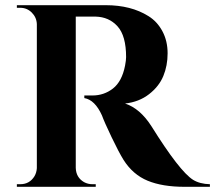

<svg xmlns="http://www.w3.org/2000/svg" viewBox="-20 -720 829 740"><path d="M318 -656H275Q273 -656 272 -656V-73Q273 -36 304 -18Q319 -10 336 -10H349V0H45V-10H58Q94 -10 113 -41Q121 -55 122 -72V-627Q121 -653 102.5 -671.5Q84 -690 58 -690H45V-700H388Q485 -700 552 -658Q586 -637 606 -599.5Q626 -562 626 -514.5Q626 -467 609.5 -427Q593 -387 554.5 -357Q516 -327 462 -321Q520 -302 564 -233Q672 -60 724 -27Q750 -11 789 -10V0H691Q606 0 549 -23.5Q492 -47 456 -104Q438 -133 410 -191.5Q382 -250 373 -275Q346 -335 305 -342V-352H336Q381 -352 415.5 -379Q450 -406 462 -467Q466 -488 466 -500Q466 -582 433 -618.5Q400 -655 348 -656Q338 -656 318 -656Z"/></svg>

Font: Cinzel Decorative
Style: Bold
Weight: 700
Version: Version 1.002;PS 001.002;hotconv 1.0.56;makeotf.lib2.0.21325